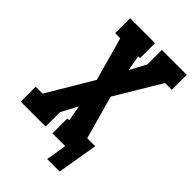

<svg xmlns="http://www.w3.org/2000/svg" viewBox="-263 -826 1035 1035"><g transform="rotate(45 254.5 -308.5)"><path d="M309 118 328 0H231V-114H245L229 -204L179 -110V0H-11V-114H42L196 -373L127 -621H88V-735H278V-621H264L280 -531L330 -625V-735H520V-621H468L313 -362L382 -114H443L404 118Z"/></g></svg>

Font: Iosevka Slab Heavy Oblique
Style: Regular
Weight: 900
Italic angle: -9°
Monospace: yes
Designer: Belleve Invis
Foundry: Belleve Invis
Version: Version 11.1.1; ttfautohint (v1.8.3)